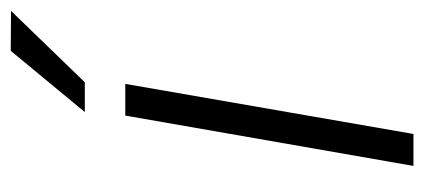

<svg xmlns="http://www.w3.org/2000/svg" viewBox="-233 -545 778 352"><g transform="rotate(-90 156.0 -369.0)"><path d="M86.4 0H27.8L120.1 -528.3H178.2ZM238.8 -738.3 312 -737.8 181.2 -602.5H126.5Z"/></g></svg>

Font: RobotoInd Light
Style: Italic
Weight: 300
Italic angle: -12°
Designer: Google
Version: Version 2.001151; 2014